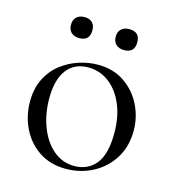

<svg xmlns="http://www.w3.org/2000/svg" viewBox="-90 -637 660 726"><g transform="rotate(15 239.5 -273.5)"><path d="M231.4 13Q171.6 13 127.6 -16Q83.6 -45 59.8 -93.5Q36 -142 36 -198Q36 -250 55.2 -288Q74.4 -326 106.2 -350.5Q138 -375 175.4 -387Q212.8 -399 249.2 -399Q310 -399 353.5 -369Q397 -339 420.2 -292Q443.4 -245 443.4 -192.8Q443.4 -129.4 414.1 -83.3Q384.8 -37.2 336.8 -12.1Q288.8 13 231.4 13ZM259.8 -5.6Q312.6 -5.6 343.8 -43.4Q375 -81.2 375 -165Q375 -228.4 354.5 -276.6Q334 -324.8 298.2 -352.2Q262.4 -379.6 216 -379.6Q162.6 -379.6 132.9 -341Q103.2 -302.4 103.2 -228.6Q103.2 -167.8 123 -116.7Q142.8 -65.6 178.2 -35.6Q213.6 -5.6 259.8 -5.6ZM153.6 -477.6Q133.4 -477.6 122 -488.5Q110.6 -499.4 110.6 -519Q110.6 -538.2 122 -549Q133.4 -559.8 153.6 -559.8Q172.9 -559.8 183.7 -549Q194.4 -538.2 194.4 -519Q194.4 -477.6 153.6 -477.6ZM328.4 -477.6Q309 -477.6 297.3 -488.5Q285.6 -499.4 285.6 -519Q285.6 -538.2 297.3 -548.9Q309 -559.6 328.4 -559.6Q370 -559.6 370 -519Q370 -477.6 328.4 -477.6Z"/></g></svg>

Font: Cormorant Light
Style: Regular
Weight: 300
Designer: Christian Thalmann (Catharsis Fonts)
Foundry: Catharsis Fonts
Version: Version 4.000